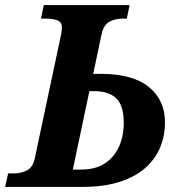

<svg xmlns="http://www.w3.org/2000/svg" viewBox="-52 -734 710 754"><path d="M-32 0 -20 -53H2Q32 -53 55 -65.5Q78 -78 85 -114L188 -599Q191 -614 191 -627Q191 -647 174 -654Q157 -661 123 -661H109L120 -714H457L446 -661H430Q400 -661 377.5 -648.5Q355 -636 347 -600L314 -444H343Q469 -444 532.5 -392.5Q596 -341 596 -252Q596 -204 578.5 -159Q561 -114 522.5 -78Q484 -42 421.5 -21Q359 0 270 0ZM234 -68H266Q323 -68 360 -92.5Q397 -117 415.5 -158.5Q434 -200 434 -252Q434 -320 404.5 -348Q375 -376 318 -376H299Z"/></svg>

Font: Noto Serif
Style: Bold Italic
Weight: 700
Italic angle: -12°
Designer: Monotype Design Team
Foundry: Monotype Imaging Inc.
Version: Version 2.013